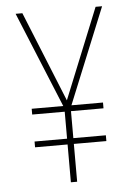

<svg xmlns="http://www.w3.org/2000/svg" viewBox="-52 -754 551 794"><g transform="rotate(-5 223.5 -357.0)"><path d="M223 -339 71 -714H43L206 -317H75V-293H210V-181H75V-157H210V0H236V-157H371V-181H236V-293H371V-317H240L402 -714H375Z"/></g></svg>

Font: Noto Sans Thai Cond Thin
Style: Regular
Weight: 100
Width: 3
Designer: Monotype Design Team
Foundry: Monotype Imaging Inc.
Version: Version 2.002